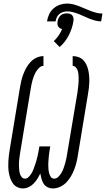

<svg xmlns="http://www.w3.org/2000/svg" viewBox="-20 -1050 595 1078"><path d="M277 8Q261 8 247 1Q233 -6 225 -18.5Q217 -31 213 -46Q209 -61 206 -76Q199 -61 190 -46.5Q181 -32 169 -19.5Q157 -7 141 0.5Q125 8 109 8Q92 8 77 0.5Q62 -7 53 -19.5Q44 -32 38.5 -47Q33 -62 30 -78.5Q27 -95 26.5 -111.5Q26 -128 27 -145Q28 -162 30 -179Q32 -196 35 -213L92 -558Q95 -577 99.5 -596Q104 -615 111 -633.5Q118 -652 128 -670Q138 -688 152.5 -703Q167 -718 186 -726.5Q205 -735 224 -735V-680Q211 -680 200.5 -670Q190 -660 183 -648.5Q176 -637 171 -624.5Q166 -612 162.5 -599.5Q159 -587 156.5 -574Q154 -561 152 -549L95 -204Q93 -193 91.5 -182Q90 -171 88.5 -160Q87 -149 86.5 -138Q86 -127 86.5 -116Q87 -105 88 -94.5Q89 -84 92 -74Q95 -64 102 -55.5Q109 -47 120 -47Q120 -47 120 -47Q120 -47 120 -47Q132 -47 141.5 -57Q151 -67 157.5 -78Q164 -89 168.5 -101Q173 -113 177 -125Q181 -137 184.5 -148.5Q188 -160 190.5 -172Q193 -184 195.5 -196Q198 -208 200 -221L201 -228H262L261 -221Q259 -209 257 -196.5Q255 -184 254 -172Q253 -160 252 -148Q251 -136 251 -124Q251 -112 252 -100.5Q253 -89 256 -77.5Q259 -66 265.5 -56.5Q272 -47 284 -47Q298 -47 308.5 -58Q319 -69 326 -81.5Q333 -94 337.5 -107Q342 -120 346 -133.5Q350 -147 352.5 -160Q355 -173 357 -186L415 -531Q416 -542 417.5 -552.5Q419 -563 420 -573.5Q421 -584 421.5 -594.5Q422 -605 421.5 -615.5Q421 -626 420 -636Q419 -646 415.5 -655.5Q412 -665 405 -672.5Q398 -680 388 -680V-735Q405 -735 420.5 -729.5Q436 -724 447 -713Q458 -702 465 -687Q472 -672 475.5 -656.5Q479 -641 480.5 -624.5Q482 -608 481.5 -590.5Q481 -573 479 -556Q477 -539 474 -522L417 -177Q414 -157 409 -137Q404 -117 396.5 -97.5Q389 -78 378 -59.5Q367 -41 352 -25.5Q337 -10 317 -1Q297 8 277 8ZM244 -930Q247 -951 256 -970Q265 -989 281 -1003Q297 -1017 317 -1023.5Q337 -1030 357 -1030Q375 -1030 392 -1025.5Q409 -1021 424.5 -1015Q440 -1009 456 -1002Q472 -995 487.5 -989Q503 -983 520 -978.5Q537 -974 555 -974L548 -930Q531 -930 514.5 -934.5Q498 -939 482.5 -945Q467 -951 452.5 -958Q438 -965 422.5 -971Q407 -977 390.5 -981.5Q374 -986 357 -986Q346 -986 334.5 -982.5Q323 -979 313.5 -971.5Q304 -964 299 -953Q294 -942 292 -930ZM315 -786 282 -819Q297 -833 309 -850.5Q321 -868 329 -887Q322 -888 316 -892Q310 -896 306.5 -902Q303 -908 302.5 -915.5Q302 -923 303 -930Q305 -939 309 -948Q313 -957 320.5 -963.5Q328 -970 337 -972.5Q346 -975 355 -975Q364 -975 372.5 -972.5Q381 -970 386 -963.5Q391 -957 392.5 -948Q394 -939 392 -930Q386 -891 366.5 -852.5Q347 -814 315 -786Z"/></svg>

Font: Iosevka Curly Light Oblique
Style: Regular
Weight: 300
Italic angle: -9°
Monospace: yes
Designer: Belleve Invis
Foundry: Belleve Invis
Version: Version 11.1.0; ttfautohint (v1.8.3)